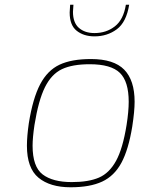

<svg xmlns="http://www.w3.org/2000/svg" viewBox="-20 -787 600 813"><path d="M94 -170Q94 -209 102 -265Q119 -371 150 -430Q181 -489 232 -513Q283 -537 365 -537Q462 -537 506 -492Q550 -447 550 -356Q550 -316 540 -251Q524 -153 494 -97.5Q464 -42 412.5 -18Q361 6 279 6Q192 6 143 -34.5Q94 -75 94 -170ZM516 -258Q525 -315 525 -356Q525 -442 487.5 -478.5Q450 -515 360 -515Q286 -515 242 -494Q198 -473 170.5 -418Q143 -363 126 -258Q118 -204 118 -170Q118 -81 160.5 -48.5Q203 -16 284 -16Q355 -16 399 -35Q443 -54 471.5 -106Q500 -158 516 -258ZM275 -734Q275 -743 277 -767H291Q289 -745 289 -737Q289 -691 314 -669Q339 -647 380 -647Q430 -647 466.5 -675.5Q503 -704 513 -767H527Q515 -693 474.5 -663Q434 -633 380 -633Q335 -633 305 -656.5Q275 -680 275 -734Z"/></svg>

Font: Exo Thin
Style: Italic
Weight: 250
Italic angle: -9°
Designer: Natanael Gama
Foundry: Natanael Gama
Version: Version 1.500; ttfautohint (v1.6)